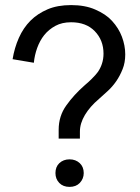

<svg xmlns="http://www.w3.org/2000/svg" viewBox="-20 -732 555 759"><path d="M211.9 -184.1V-218.8Q211.9 -273.4 242.2 -315.4Q272.5 -357.9 314.9 -395Q330.6 -408.2 342.3 -419.9Q359.9 -437.5 366.7 -447.3Q377 -461.9 382.8 -479.5Q389.2 -498.5 389.2 -520Q389.2 -573.2 354.5 -608.9Q320.3 -644 261.2 -644Q225.1 -644 199.2 -629.9Q172.9 -615.7 154.8 -593.3Q137.7 -571.8 127 -542.5Q116.7 -513.7 113.8 -483.9L29.8 -498Q37.1 -543 54.7 -582.5Q72.3 -622.1 100.6 -650.4Q128.4 -678.2 168.5 -695.3Q207.5 -711.9 261.2 -711.9Q316.4 -711.9 356.4 -694.3Q398.4 -676.3 422.9 -649.4Q449.2 -620.6 461.9 -586.9Q475.1 -551.8 475.1 -517.1Q475.1 -484.4 464.8 -459Q454.1 -432.1 439.9 -411.6Q424.8 -389.6 406.7 -373Q382.3 -350.6 371.1 -340.8Q335.4 -310.5 315.9 -277.8Q295.9 -244.6 295.9 -211.9V-184.1ZM199.2 -47.9Q199.2 -72.3 214.4 -86.9Q230.5 -102.1 254.9 -102.1Q279.3 -102.1 295.4 -86.9Q311 -72.3 311 -47.9Q311 -25.4 295.4 -8.8Q280.3 6.8 254.9 6.8Q229.5 6.8 214.4 -8.8Q199.2 -24.4 199.2 -47.9Z"/></svg>

Font: Post Grotesk Regular
Style: Regular
Weight: 500
Version: 0.900; ttfautohint (v0.96) -l 8 -r 50 -G 200 -x 14 -w "gGD" 